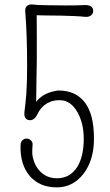

<svg xmlns="http://www.w3.org/2000/svg" viewBox="-20 -812 481 843"><path d="M242.2 -372.1Q218.3 -372.1 201.7 -365.5Q185.1 -358.9 173.8 -349.6Q155.3 -333.5 147.5 -316.4Q132.8 -284.2 112.3 -284.2Q92.8 -284.2 87.9 -302.2Q85.9 -308.1 87.6 -322.5Q89.4 -336.9 91.6 -357.4Q93.8 -377.9 95.7 -401.4Q99.1 -452.1 99.1 -523.4Q99.1 -660.2 90.8 -762.7Q89.4 -787.1 111.8 -792Q117.7 -793 125.2 -792Q132.8 -791 148.4 -790Q164.1 -789.1 183.6 -789.1Q241.2 -788.1 267.1 -788.1Q323.7 -788.1 347.4 -789.6Q371.1 -791 380.1 -783.7Q389.2 -776.4 389.2 -764.2Q389.2 -752 379.2 -744.1Q369.1 -736.3 351.3 -738.3Q333.5 -740.2 305.4 -741.5Q277.3 -742.7 246.1 -743.4Q214.8 -744.1 183.6 -744.1Q160.6 -744.6 141.1 -745.1Q141.1 -693.4 141.6 -649.9Q141.6 -600.6 141.6 -553.2Q140.6 -464.4 138.7 -364.7Q165.5 -399.9 215.8 -411.1Q230 -414.6 237.8 -414.6Q311.5 -414.6 352.1 -362.8Q392.6 -311 392.6 -203.1Q392.6 -107.9 345.7 -47.9Q299.8 10.7 229.5 10.7Q154.8 10.7 111.8 -38.1Q67.4 -88.9 70.3 -174.3Q70.8 -189.5 78.9 -196.5Q86.9 -203.6 97.2 -203.6Q107.4 -203.6 116 -195.3Q124.5 -187 123 -175.8Q121.6 -160.6 121.6 -143.1Q121.6 -125.5 129.4 -103.3Q137.2 -81.1 151.4 -64.5Q182.1 -29.3 229.5 -29.3Q289.1 -29.3 320.3 -81.1Q347.7 -127 347.7 -201.7Q347.7 -271 319.8 -319.8Q290 -372.1 242.2 -372.1Z"/></svg>

Font: Pompiere
Style: Regular
Weight: 400
Designer: Karolina Lach
Foundry: Sorkin Type Co.
Version: Version 1.002